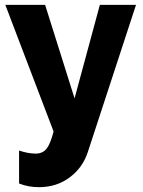

<svg xmlns="http://www.w3.org/2000/svg" viewBox="-20 -545 592 796"><path d="M2 -524.9H167L289.1 -137.2L394 -524.9H543.9L344.2 85Q323.2 149.9 269 190.4Q214.8 231 141.1 231Q121.1 231 100.6 227.5Q80.1 224.1 59.1 215.8V79.1Q79.1 85.9 96.4 88.9Q113.8 91.8 127.9 91.8Q156.7 91.8 172.9 71.8Q189 51.8 202.1 0Z"/></svg>

Font: Raleway ExtraBold
Style: Regular
Weight: 800
Designer: Matt McInerney, Pablo Impallari, Rodrigo Fuenzalida
Foundry: Matt McInerney, Pablo Impallari, Rodrigo Fuenzalida
Version: Version 3.000g; ttfautohint (v1.5) -l 8 -r 28 -G 28 -x 14 -D